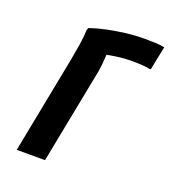

<svg xmlns="http://www.w3.org/2000/svg" viewBox="-107 -633 638 714"><g transform="rotate(20 212.0 -275.5)"><path d="M114 -385Q120 -417 125 -448.5Q130 -480 131 -509L135 -517Q164 -527 199.5 -534.5Q235 -542 272.5 -546.5Q310 -551 343 -551Q365 -551 387.5 -550Q410 -549 424 -546L405 -452H397Q384 -455 367 -456Q350 -457 334 -457Q300 -457 267.5 -452.5Q235 -448 211 -441L233 -471Q232 -452 230.5 -427.5Q229 -403 225 -379L151 0H39Z"/></g></svg>

Font: Kufam Medium
Style: Italic
Weight: 500
Italic angle: -11°
Designer: Artur Schmal
Foundry: Original Type
Version: Version 1.301; ttfautohint (v1.8.3)